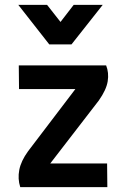

<svg xmlns="http://www.w3.org/2000/svg" viewBox="-20 -767 518 787"><path d="M57 -499H415Q427 -469 421.5 -434Q416 -399 385 -355L186 -97H419L420 0H63Q52 -34 59 -70.5Q66 -107 95 -147L289 -402H58ZM55 -747H173L228 -677L282 -747H401L273 -585H182Z"/></svg>

Font: Panefresco 750wt
Style: Regular
Weight: 750
Foundry: Campivisivi & Chank Co
Version: Version 1.000